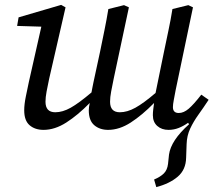

<svg xmlns="http://www.w3.org/2000/svg" viewBox="-20 -518 880 785"><path d="M158 13Q123 13 101 -6Q79 -25 79 -67Q79 -91 85.5 -123Q92 -155 98 -183L149 -409L50 -412L56 -447L230 -498L248 -488L181 -196Q175 -168 170.5 -144Q166 -120 166 -102Q166 -59 206 -59Q236 -59 269 -77.5Q302 -96 354 -140Q356 -151 358 -161Q360 -171 362 -181L389 -306Q398 -350 407 -394Q416 -438 423 -481L487 -497L507 -488L445 -197Q439 -168 434.5 -144Q430 -120 430 -102Q430 -59 470 -59Q500 -59 533.5 -77.5Q567 -96 616 -138L650 -304Q659 -348 668.5 -392.5Q678 -437 685 -481L750 -497L769 -488L698 -149Q694 -127 690.5 -109Q687 -91 687 -80Q687 -56 711 -56Q731 -56 751.5 -73.5Q772 -91 803 -131L833 -110Q812 -78 791.5 -49.5Q771 -21 757.5 8Q744 37 743 71L741 127Q740 176 706.5 204.5Q673 233 619 247L610 216Q636 205 650 191Q664 177 667 152L671 114Q679 56 753 -10L749 -16Q731 -3 711 5Q691 13 669 13Q641 13 623 -3Q605 -19 605 -47Q605 -58 606.5 -70.5Q608 -83 610 -97Q561 -47 514.5 -17Q468 13 422 13Q388 13 365.5 -6Q343 -25 343 -67Q343 -73 344 -81Q345 -89 347 -97Q298 -47 251 -17Q204 13 158 13Z"/></svg>

Font: Source Serif 4 SmText
Style: Italic
Weight: 400
Italic angle: -12°
Designer: Frank Grießhammer
Foundry: Adobe
Version: Version 4.005;hotconv 1.1.0;makeotfexe 2.6.0